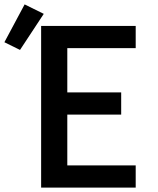

<svg xmlns="http://www.w3.org/2000/svg" viewBox="-98 -853 718 873"><path d="M89 0V-735H519V-634H208V-433H453V-332H208V-101H519V0ZM-7 -626 -78 -661 14 -833 101 -790Z"/></svg>

Font: Iosevka SS04 Extended
Style: Bold
Weight: 700
Width: 7
Monospace: yes
Designer: Belleve Invis
Foundry: Belleve Invis
Version: Version 19.0.0; ttfautohint (v1.8.4)